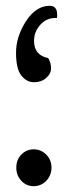

<svg xmlns="http://www.w3.org/2000/svg" viewBox="-20 -643 252 661"><path d="M96.2 -128.9Q121.1 -128.9 139.2 -110.8Q157.2 -92.8 157.2 -65.9Q157.2 -39.1 139.2 -20.5Q121.1 -2 96.2 -2Q70.8 -2 53.5 -20.5Q36.1 -39.1 36.1 -65.9Q36.1 -92.8 53.5 -110.8Q70.8 -128.9 96.2 -128.9ZM97.2 -502Q97.2 -453.1 146 -442.9Q155.8 -426.8 155.8 -408.2Q155.8 -389.2 138.9 -374.5Q122.1 -359.9 97.2 -359.9Q71.8 -359.9 53.5 -382.8Q35.2 -405.8 35.2 -461.4Q35.2 -517.1 69.6 -570.1Q104 -623 150.9 -623Q176.8 -623 176.8 -592.8Q176.8 -585 175.8 -581.1H170.9Q139.2 -581.1 118.2 -557.1Q97.2 -533.2 97.2 -502Z"/></svg>

Font: Sukar
Style: Regular
Weight: 400
Designer: Dario Muhafara - Ghiath Alsory
Foundry: Dario Muhafara - Ghiath Alsory
Version: Version 1.00 March 17, 2016, initial release